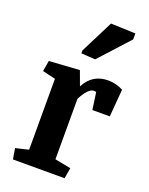

<svg xmlns="http://www.w3.org/2000/svg" viewBox="-151 -893 752 971"><g transform="rotate(20 224.5 -407.5)"><path d="M103 -455.6 33.2 -472.2 43 -529.8 206.5 -540.5 234.9 -463.4Q256.3 -503.4 287.6 -522Q318.8 -540.5 360.4 -540.5Q379.9 -540.5 401.4 -535.2Q422.9 -529.8 440.9 -520L428.7 -372.1H335L321.8 -464.4Q318.4 -465.3 314.9 -465.8Q311.5 -466.3 308.6 -466.3Q293.9 -466.3 277.1 -448.5Q260.3 -430.7 244.6 -399.4V-74.2L330.6 -57.6L320.8 0H43L33.2 -57.6L103 -74.2ZM184.6 -638.2 273.9 -815.4 406.7 -810.5V-778.3L260.3 -617.7L184.6 -622.6Z"/></g></svg>

Font: Noticia Text
Style: Bold
Weight: 700
Designer: JM Sole
Foundry: JM Sole
Version: Version 1.003